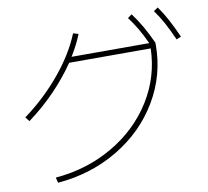

<svg xmlns="http://www.w3.org/2000/svg" viewBox="-88 -916 1115 1031"><g transform="rotate(-10 469.0 -401.0)"><path d="M761.7 -608.4H316.9Q266.6 -534.2 199.2 -464.6Q131.8 -395 52.7 -336.9L34.2 -360.4Q147.9 -443.8 235.4 -549.6Q322.8 -655.3 365.2 -760.7L393.6 -752Q371.1 -695.8 335.4 -637.7H758.8Q737.3 -684.6 716.1 -720.7Q694.8 -756.8 669.9 -790L692.4 -806.6Q721.2 -768.1 744.6 -727.1Q768.1 -686 792 -633.8V-623Q792 -457.5 708 -316.7Q624 -175.8 476.6 -87.6Q329.1 0.5 146.5 15.6L139.6 -13.7Q313 -28.3 453.6 -110.6Q594.2 -192.9 676 -323.5Q757.8 -454.1 761.7 -608.4ZM813.5 -802.7 836.9 -818.4Q864.3 -779.8 886.2 -738.5Q908.2 -697.3 932.6 -642.6L907.2 -631.8Q883.3 -686 861.3 -726.3Q839.4 -766.6 813.5 -802.7Z"/></g></svg>

Font: Pretendard JP Thin
Style: Regular
Weight: 100
Designer: Base glyphs from Inter by Rasmus Andersson; Hangeul glyphs from Noto Sans CJK(Source Han Sans) by Jang Soo-young and Kan
Foundry: Kil Hyung-jin
Version: Version 1.309